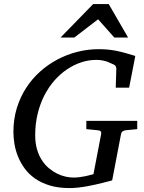

<svg xmlns="http://www.w3.org/2000/svg" viewBox="-20 -936 728 972"><path d="M618.2 -276.9Q608.4 -275.9 601.8 -271.7Q595.2 -267.6 592.8 -257.8L547.9 -22.9Q543 -21.5 530.8 -18.3Q518.6 -15.1 501.5 -10.7Q484.4 -6.3 463.6 -1.7Q442.9 2.9 420.4 7.1Q397.9 11.2 375.2 13.7Q352.5 16.1 332 16.1Q274.9 16.1 231.7 2.9Q188.5 -10.3 157 -32.5Q125.5 -54.7 104.5 -83.7Q83.5 -112.8 70.8 -144.5Q58.1 -176.3 53 -208Q47.9 -239.7 47.9 -268.1Q47.9 -332 64.9 -387.9Q82 -443.8 112.1 -490.5Q142.1 -537.1 182.9 -573.5Q223.6 -609.9 271.7 -635.3Q319.8 -660.6 372.6 -673.8Q425.3 -687 479 -687Q503.4 -687 524.7 -685.1Q545.9 -683.1 567.4 -679Q588.9 -674.8 612.5 -668.2Q636.2 -661.6 665 -652.8L633.8 -492.2H565.9L568.8 -584Q569.8 -595.2 564.5 -602.3Q559.1 -609.4 549.8 -611.8Q547.9 -612.3 541.5 -615.7Q535.2 -619.1 524.7 -623Q514.2 -627 499.5 -629.9Q484.9 -632.8 466.8 -632.8Q429.2 -632.8 391.8 -620.6Q354.5 -608.4 320.1 -585.4Q285.6 -562.5 256.1 -529.1Q226.6 -495.6 204.8 -453.4Q183.1 -411.1 170.7 -360.4Q158.2 -309.6 158.2 -252Q158.2 -211.4 167.5 -179.9Q176.8 -148.4 192.4 -124.5Q208 -100.6 228 -84Q248 -67.4 269.5 -56.9Q291 -46.4 312.5 -41.7Q334 -37.1 352.1 -37.1Q367.2 -37.1 382.6 -39.1Q397.9 -41 411.6 -43.9Q425.3 -46.9 436.3 -49.8Q447.3 -52.7 453.1 -54.2L492.2 -257.8Q493.7 -266.1 489.7 -271Q485.8 -275.9 472.2 -276.9L417 -282.2V-324.2H674.8V-282.2ZM558.6 -746.1 476.6 -838.4 356.4 -746.1H286.6L451.7 -915.5H530.3L628.4 -746.1Z"/></svg>

Font: Charis SIL APac
Style: Italic
Weight: 400
Italic angle: -11°
Foundry: SIL International
Version: Version 5.000